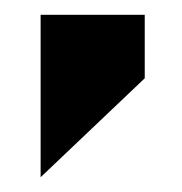

<svg xmlns="http://www.w3.org/2000/svg" viewBox="-20 -38 247 260"><path d="M35 202 176 68V-18H35Z"/></svg>

Font: Kidora Gothic
Style: Regular
Weight: 400
Version: Version 001.018